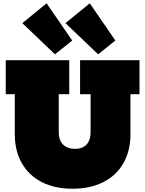

<svg xmlns="http://www.w3.org/2000/svg" viewBox="-20 -1139 885 1170"><path d="M527 -1119 683 -892 578 -808 379 -998ZM264 -1119 420 -892 315 -808 116 -998ZM468 -772H830V-565H775V-323Q775 -220 732.2 -145Q689.5 -70 610 -29.5Q530.5 11 421 11Q313 11 234.2 -29.5Q155.5 -70 112.8 -145Q70 -220 70 -323V-565H15V-772H402V-565H338V-333Q338 -300.5 349.8 -278Q361.5 -255.5 383.8 -243.8Q406 -232 437 -232Q467.5 -232 488.8 -243.8Q510 -255.5 521 -278Q532 -300.5 532 -333V-565H468Z"/></svg>

Font: Hepta Slab ExtraLight Black
Style: Regular
Weight: 900
Version: Version 1.102